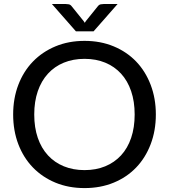

<svg xmlns="http://www.w3.org/2000/svg" viewBox="-20 -929 842 956"><path d="M45.5 0ZM756 -359Q756 -278.5 730.2 -211Q704.5 -143.5 658 -95Q611.5 -46.5 546 -19.5Q480.5 7.5 401 7.5Q321.5 7.5 256.2 -19.5Q191 -46.5 144 -95Q97 -143.5 71.2 -211Q45.5 -278.5 45.5 -359Q45.5 -439 71.2 -506.5Q97 -574 144 -622.5Q191 -671 256.2 -698.2Q321.5 -725.5 401 -725.5Q480.5 -725.5 546 -698.2Q611.5 -671 658 -622.5Q704.5 -574 730.2 -506.5Q756 -439 756 -359ZM650.5 -359Q650.5 -423.5 633 -475Q615.5 -526.5 582.8 -562.2Q550 -598 504 -617Q458 -636 401 -636Q344 -636 297.8 -617Q251.5 -598 218.8 -562.2Q186 -526.5 168.2 -475Q150.5 -423.5 150.5 -359Q150.5 -294 168.2 -242.5Q186 -191 218.8 -155.5Q251.5 -120 297.8 -101Q344 -82 401 -82Q458 -82 504 -101Q550 -120 582.8 -155.5Q615.5 -191 633 -242.5Q650.5 -294 650.5 -359ZM238.5 -909H307.5Q314 -909 322.5 -907.5Q331 -906 337.5 -897L396 -824.5Q399 -819 402 -815.5L408 -824.5L466 -896.5Q473 -906 481.5 -907.5Q490 -909 496.5 -909H565.5L446 -773H358Z"/></svg>

Font: Lato Medium
Style: Regular
Weight: 500
Designer: Lukasz Dziedzic
Foundry: tyPoland Lukasz Dziedzic
Version: Version 2.006; 2014-01-15